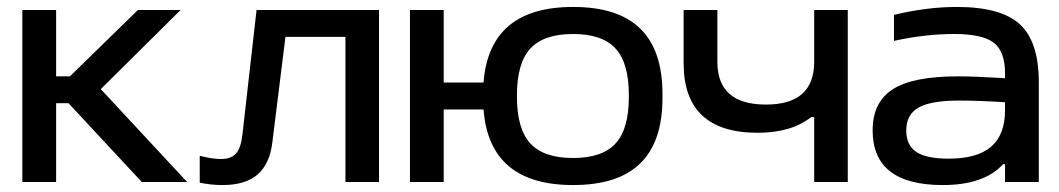

<svg xmlns="http://www.w3.org/2000/svg" viewBox="-20 -529 3079 558"><path d="M44.9 -500H143.1V-307.1H183.1L380.9 -500H504.9L272.9 -270L523.9 0H392.1L179.2 -229H143.1V0H44.9Z M771.5 -115.2Q764.2 -53.2 729 -22.2Q693.8 8.8 626.5 8.8Q593.8 8.8 560.5 2V-76.2Q596.7 -66.9 622.6 -66.9Q651.4 -66.9 665.8 -82.8Q680.2 -98.6 684.6 -138.2L725.6 -500H1081.5V0H983.9V-421.9H809.6Z M1171.4 0V-500H1269.5V-289.1H1385.3Q1401.9 -508.8 1645.5 -508.8Q1776.4 -508.8 1840.8 -445.8Q1905.3 -382.8 1905.3 -255.9V-244.1Q1905.3 -117.2 1840.8 -54.2Q1776.4 8.8 1645.5 8.8Q1401.9 8.8 1385.3 -210.9H1269.5V0ZM1482.4 -247.1Q1482.4 -154.8 1521.2 -112.3Q1560.1 -69.8 1645.5 -69.8Q1730.5 -69.8 1769 -112.1Q1807.6 -154.3 1807.6 -247.1V-252.9Q1807.6 -345.7 1769 -387.9Q1730.5 -430.2 1645.5 -430.2Q1560.1 -430.2 1521.2 -387.7Q1482.4 -345.2 1482.4 -252.9Z M2443.8 0H2346.2V-189H2337.9Q2279.8 -143.1 2182.1 -143.1Q1966.8 -143.1 1966.8 -345.2V-500H2064.9V-349.1Q2064.9 -225.1 2206.1 -225.1Q2346.2 -225.1 2346.2 -349.1V-500H2443.8Z M2760.7 -508.8Q2889.2 -508.8 2944.1 -458.3Q2999 -407.7 2999 -290V0H2900.9V-51.8H2895Q2840.3 8.8 2719.7 8.8Q2516.1 8.8 2516.1 -149.9Q2516.1 -231.9 2574.5 -269.5Q2632.8 -307.1 2763.7 -307.1Q2811.5 -307.1 2900.9 -301.8V-314.9Q2900.9 -379.9 2867.9 -405Q2835 -430.2 2752.9 -430.2Q2669.4 -430.2 2578.1 -410.2V-485.8Q2673.8 -508.8 2760.7 -508.8ZM2613.8 -149.9Q2613.8 -106.9 2643.1 -87.4Q2672.4 -67.9 2736.8 -67.9Q2820.3 -67.9 2860.6 -102.8Q2900.9 -137.7 2900.9 -209V-231.9Q2821.3 -236.8 2769 -236.8Q2686 -236.8 2649.9 -216.6Q2613.8 -196.3 2613.8 -149.9Z"/></svg>

Font: LT Wave
Style: Regular
Weight: 400
Designer: Daniel Lyons
Version: Version 2.5 (Glyphs App)